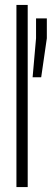

<svg xmlns="http://www.w3.org/2000/svg" viewBox="-20 -763 211 783"><path d="M47 0V-743H93V0ZM113 -448 127 -607V-688H171V-607L148 -448Z"/></svg>

Font: Saira UltraCondensed Light
Style: Regular
Weight: 300
Width: 1
Designer: Hector Gatti with collaboration of the Omnibus-Type team
Foundry: Omnibus-Type
Version: Version 1.101